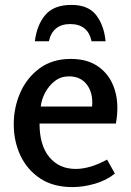

<svg xmlns="http://www.w3.org/2000/svg" viewBox="-20 -750 534 782"><path d="M268 -510Q332 -510 374 -483Q416 -456 437 -411Q458 -366 458 -310Q458 -280 452 -247H141Q141 -158 181 -110Q221 -62 288 -62Q347 -62 416 -100L448 -43Q413 -15 366 -1.5Q319 12 275 12Q197 12 144 -23Q91 -58 63.5 -116Q36 -174 36 -244Q36 -312 62.5 -372.5Q89 -433 141 -471.5Q193 -510 268 -510ZM261 -439Q228 -439 203.5 -420Q179 -401 164 -373Q149 -345 146 -316H355Q360 -370 334.5 -404.5Q309 -439 261 -439ZM122 -582Q130 -648 164.5 -689Q199 -730 271 -730Q340 -730 372 -688Q404 -646 410 -582H353Q338 -652 266 -652Q195 -652 179 -582Z"/></svg>

Font: Rosario SemiBold
Style: Regular
Weight: 600
Designer: Hector Gatti
Foundry: Omnibus Type
Version: Version 1.101; ttfautohint (v1.8.1.43-b0c9)